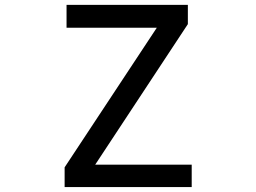

<svg xmlns="http://www.w3.org/2000/svg" viewBox="-20 -759 1040 779"><path d="M742.2 -661.1 366.2 -90.8H757.8V0H242.2V-80.1L616.2 -646.5H250V-739.3H742.2Z"/></svg>

Font: RobotoJAA
Style: Medium
Weight: 500
Version: Version 2.05; 2016-11-05